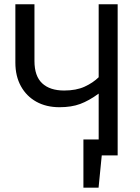

<svg xmlns="http://www.w3.org/2000/svg" viewBox="-20 -726 655 897"><path d="M369.7 -74.4H441V-288.7Q395.4 -255.4 354.6 -240.3Q313.8 -225.1 257.9 -225.1Q195.9 -225.1 149.7 -250.8Q103.6 -276.4 77.7 -323.3Q51.8 -370.3 51.8 -433.3V-706.2H141V-441Q141 -370.3 177.2 -336.7Q213.3 -303.1 279.5 -303.1Q335.9 -303.1 375.1 -321Q414.4 -339 441 -365.1V-706.2H529.7V0H455.4L440.5 150.8H369.7Z"/></svg>

Font: FiraCode Nerd Font Mono
Style: Regular
Weight: 400
Monospace: yes
Designer: Carrois Corporate, Edenspiekermann AG, Nikita Prokopov
Foundry: Carrois Corporate, Edenspiekermann AG, Nikita Prokopov
Version: Version 6.002;Nerd Fonts 3.4.0